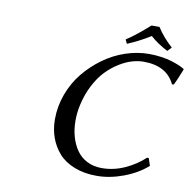

<svg xmlns="http://www.w3.org/2000/svg" viewBox="-88 -894 1006 993"><g transform="rotate(10 415.5 -397.5)"><path d="M724.1 -127.9H732.9L746.1 -88.9Q695.3 -43.9 623.5 -17.1Q551.8 9.8 482.9 9.8Q417 9.8 365.5 -10.5Q314 -30.8 283 -65.9Q252 -101.1 236.1 -145.5Q220.2 -189.9 220.2 -241.2Q220.2 -309.1 243.9 -373.5Q267.6 -438 309.1 -488.8Q350.6 -539.6 403.8 -578.1Q457 -616.7 518.8 -637.5Q580.6 -658.2 642.1 -658.2Q675.3 -658.2 707 -653.6Q738.8 -648.9 760 -642.3Q781.2 -635.7 797.9 -628.9Q814.5 -622.1 822.3 -617.2L830.1 -612.8L831.1 -609.9Q808.6 -551.8 794.9 -524.9L785.2 -523.9Q742.7 -613.8 621.1 -613.8Q592.3 -613.8 560.3 -604.5Q528.3 -595.2 493.4 -573.5Q458.5 -551.8 428.2 -520.5Q397.9 -489.3 372.8 -440.9Q347.7 -392.6 335 -334Q326.2 -293.9 326.2 -252.9Q326.2 -208 337.2 -169.2Q348.1 -130.4 369.1 -99.9Q390.1 -69.3 424.3 -51.8Q458.5 -34.2 502 -34.2Q564.9 -34.2 623.8 -61.3Q682.6 -88.4 724.1 -127.9ZM669.9 -805.2Q701.2 -755.9 751 -710.9L731 -689.9Q675.3 -718.8 639.2 -752Q581.5 -715.8 519 -689.9L508.8 -710.9Q559.6 -743.7 627.9 -805.2Z"/></g></svg>

Font: Linear Smooth
Style: Italic
Weight: 400
Designer: Philipp H. Poll, Flanker
Foundry: Philipp H. Poll, reworked by Flanker
Version: Version 1.061 | FøM Fix